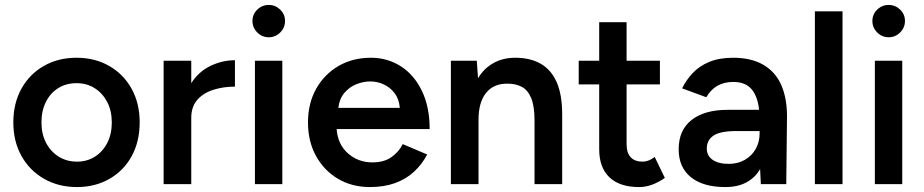

<svg xmlns="http://www.w3.org/2000/svg" viewBox="-20 -746 3746 778"><path d="M292 12Q217 12 158.5 -21.5Q100 -55 67 -114Q34 -173 34 -250Q34 -327 66.5 -386Q99 -445 157 -478.5Q215 -512 290 -512Q365 -512 423 -478.5Q481 -445 513.5 -386Q546 -327 546 -250Q546 -173 514 -114Q482 -55 424 -21.5Q366 12 292 12ZM292 -91Q333 -91 365 -111.5Q397 -132 415 -167.5Q433 -203 433 -250Q433 -297 414.5 -332.5Q396 -368 364 -388.5Q332 -409 290 -409Q248 -409 216 -389Q184 -369 166 -333Q148 -297 148 -250Q148 -203 166.5 -167.5Q185 -132 217.5 -111.5Q250 -91 292 -91Z M643 0V-500H755V-409Q785 -456 833 -479Q881 -502 932 -502V-395Q886 -395 845.5 -382.5Q805 -370 780 -342Q755 -314 755 -268V0Z M1013 0V-500H1124V0ZM1069 -595Q1042 -595 1022.5 -614.5Q1003 -634 1003 -661Q1003 -688 1022.5 -707Q1042 -726 1069 -726Q1096 -726 1115.5 -707Q1135 -688 1135 -661Q1135 -634 1115.5 -614.5Q1096 -595 1069 -595Z M1479 12Q1406 12 1349.5 -21.5Q1293 -55 1260.5 -114Q1228 -173 1228 -250Q1228 -327 1261 -386Q1294 -445 1351.5 -478.5Q1409 -512 1483 -512Q1550 -512 1604 -477.5Q1658 -443 1689.5 -378Q1721 -313 1721 -223H1344Q1349 -160 1390.5 -124Q1432 -88 1489 -88Q1535 -88 1565 -108.5Q1595 -129 1612 -162L1711 -120Q1690 -80 1657.5 -50Q1625 -20 1580.5 -4Q1536 12 1479 12ZM1351 -309H1600Q1597 -345 1579 -368.5Q1561 -392 1535 -404Q1509 -416 1480 -416Q1452 -416 1423.5 -404.5Q1395 -393 1375 -369Q1355 -345 1351 -309Z M1807 0V-500H1912L1917 -429Q1941 -469 1979.5 -490.5Q2018 -512 2068 -512Q2128 -512 2170.5 -488Q2213 -464 2235.5 -413.5Q2258 -363 2258 -282V0H2146V-256Q2146 -316 2132.5 -348.5Q2119 -381 2094.5 -394Q2070 -407 2037 -407Q1981 -408 1950 -370Q1919 -332 1919 -261V0Z M2570 12Q2491 12 2449.5 -27.5Q2408 -67 2408 -141V-404H2325V-500H2408V-656H2519V-500H2654V-404H2519V-162Q2519 -127 2535.5 -109Q2552 -91 2584 -91Q2594 -91 2606 -95Q2618 -99 2633 -110L2674 -25Q2648 -7 2622 2.5Q2596 12 2570 12Z M2919 12Q2829 12 2779.5 -28Q2730 -68 2730 -141Q2730 -219 2782.5 -260Q2835 -301 2929 -301H3056Q3050 -356 3025 -385Q3000 -414 2951 -414Q2915 -414 2888 -399Q2861 -384 2842 -352L2744 -388Q2760 -421 2786.5 -449.5Q2813 -478 2853.5 -495Q2894 -512 2951 -512Q3024 -512 3073 -483.5Q3122 -455 3145.5 -402Q3169 -349 3169 -274L3166 0H3063L3060 -61Q3040 -26 3004.5 -7Q2969 12 2919 12ZM2933 -82Q2970 -82 2998.5 -98.5Q3027 -115 3042.5 -143Q3058 -171 3058 -205V-215H2965Q2898 -215 2871 -196.5Q2844 -178 2844 -144Q2844 -115 2867.5 -98.5Q2891 -82 2933 -82Z M3282 0V-700H3394V0Z M3525 0V-500H3636V0ZM3581 -595Q3554 -595 3534.5 -614.5Q3515 -634 3515 -661Q3515 -688 3534.5 -707Q3554 -726 3581 -726Q3608 -726 3627.5 -707Q3647 -688 3647 -661Q3647 -634 3627.5 -614.5Q3608 -595 3581 -595Z"/></svg>

Font: Figtree Light SemiBold
Style: Regular
Weight: 600
Version: Version 2.002